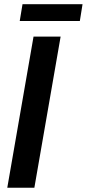

<svg xmlns="http://www.w3.org/2000/svg" viewBox="-20 -883 408 903"><path d="M265.1 -710.9 141.6 0H14.2L137.7 -710.9ZM368.2 -863.3 355.5 -784.2H72.8L85.9 -863.3Z"/></svg>

Font: Roboto Condensed SemiBold
Style: Italic
Weight: 600
Italic angle: -12°
Designer: Christian Robertson
Foundry: Google
Version: Version 3.008; 2023